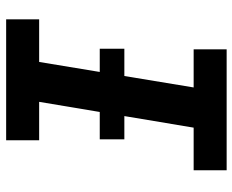

<svg xmlns="http://www.w3.org/2000/svg" viewBox="-88 -688 775 640"><g transform="rotate(-90 300.0 -367.5)"><path d="M53 0V-110H195L281 -625H153V-735H556V-625H414L329 -110H456V0ZM458 -341H156V-423H458Z"/></g></svg>

Font: Iosevka Curly Slab XBdEx
Style: Italic
Weight: 800
Width: 7
Italic angle: -9°
Monospace: yes
Designer: Belleve Invis
Foundry: Belleve Invis
Version: Version 11.1.0; ttfautohint (v1.8.3)